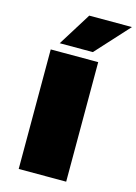

<svg xmlns="http://www.w3.org/2000/svg" viewBox="-138 -1014 771 1086"><g transform="rotate(15 247.5 -470.5)"><path d="M84 0V-700H362V0ZM124 -747 245 -941H495L318 -747Z"/></g></svg>

Font: Georama Extra Expanded ExtraBold
Style: Regular
Weight: 800
Width: 8
Designer: Jean-Baptiste Levee
Foundry: Production Type
Version: Version 1.000